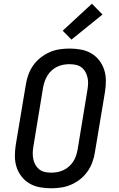

<svg xmlns="http://www.w3.org/2000/svg" viewBox="-20 -1004 640 1032"><path d="M255 8Q224 8 194 2.5Q164 -3 139 -17.5Q114 -32 96 -55Q78 -78 69 -106Q60 -134 60 -165Q60 -196 65 -227L119 -550Q123 -576 132.5 -602.5Q142 -629 158.5 -652.5Q175 -676 198 -694Q221 -712 247 -723.5Q273 -735 300.5 -739Q328 -743 354 -743Q385 -743 415 -737.5Q445 -732 470 -717.5Q495 -703 513 -680Q531 -657 540 -629Q549 -601 549 -570Q549 -539 544 -508L490 -185Q486 -159 476.5 -132.5Q467 -106 450.5 -82.5Q434 -59 411.5 -41Q389 -23 362.5 -11.5Q336 0 308.5 4Q281 8 255 8ZM256 -76Q272 -76 288.5 -79Q305 -82 321 -89.5Q337 -97 350.5 -109Q364 -121 373.5 -135.5Q383 -150 388.5 -166.5Q394 -183 397 -199L450 -521Q453 -539 453.5 -556Q454 -573 450 -589Q446 -605 438 -619Q430 -633 417 -642.5Q404 -652 387.5 -655.5Q371 -659 353 -659Q337 -659 320.5 -656Q304 -653 288 -645.5Q272 -638 258.5 -626Q245 -614 236 -599.5Q227 -585 221 -568.5Q215 -552 212 -536L159 -214Q156 -196 156 -179Q156 -162 159.5 -146Q163 -130 171.5 -116Q180 -102 192.5 -92.5Q205 -83 221.5 -79.5Q238 -76 256 -76ZM364 -791 317 -839 474 -984 531 -926Z"/></svg>

Font: Iosevka Etoile Medium
Style: Italic
Weight: 500
Italic angle: -9°
Designer: Belleve Invis
Foundry: Belleve Invis
Version: Version 22.1.2; ttfautohint (v1.8.4)